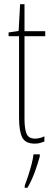

<svg xmlns="http://www.w3.org/2000/svg" viewBox="-20 -676 249 917"><path d="M147 -14Q160 -14 172.5 -17.5Q185 -21 192 -25V0Q182 4 171 7Q160 10 146 10Q100 10 85.5 -21Q71 -52 71 -112V-503H21V-521L69 -528L76 -656H97V-527H196V-503H97V-108Q97 -60 107 -37Q117 -14 147 -14ZM170 71Q161 105 146 146Q131 187 111 221H98V211Q105 193 114 165.5Q123 138 130.5 109.5Q138 81 140 61H170Z"/></svg>

Font: Noto Sans Gurmukhi ExtraCondensed Thin
Style: Regular
Weight: 100
Width: 2
Designer: Jelle Bosma - Monotype Design Team
Foundry: Monotype Imaging Inc.
Version: Version 2.004; ttfautohint (v1.8.4.7-5d5b)